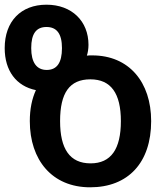

<svg xmlns="http://www.w3.org/2000/svg" viewBox="-34 -788 712 818"><path d="M350 10C512 10 610 -95 610 -272C610 -438 516 -552 359 -552C350 -552 342 -552 336 -551C340 -562 343 -580 343 -597C343 -698 272 -768 164 -768C55 -768 -14 -697 -14 -583C-14 -487 35 -421 119 -404C102 -367 93 -323 93 -272C93 -106 188 10 350 10ZM165 -490C122 -490 99 -522 99 -583C99 -644 120 -673 164 -673C208 -673 230 -644 230 -583C230 -520 208 -490 165 -490ZM352 -92C263 -92 222 -154 222 -272C222 -392 262 -450 351 -450C439 -450 481 -390 481 -272C481 -153 439 -92 352 -92Z"/></svg>

Font: Noto Sans Georgian Semi
Style: Regular
Weight: 600
Designer: Monotype Design Team
Foundry: Monotype Imaging Inc.
Version: Version 1.901